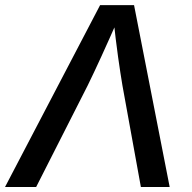

<svg xmlns="http://www.w3.org/2000/svg" viewBox="-43 -748 766 768"><path d="M-22.9 0 357.4 -727.5H493.2L635.7 0H520.5L446.8 -405.8Q439 -451.7 429.4 -519.5Q419.9 -587.4 409.7 -681.2H433.6Q393.6 -590.3 362.8 -522.9Q332 -455.6 307.6 -405.8L101.6 0Z"/></svg>

Font: Inter 17pt Medium
Style: Italic
Weight: 500
Italic angle: -9.3988°
Version: Version 4.001;git-66647c0bb